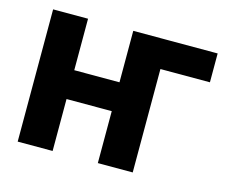

<svg xmlns="http://www.w3.org/2000/svg" viewBox="-82 -648 885 756"><g transform="rotate(15 360.5 -269.5)"><path d="M717.4 -539.1V-421.5H507.4L508.6 -539.1ZM421.7 -329.3V-211.7H140.2V-329.3ZM189.1 -539.1V0H46.7V-539.1ZM515.6 -539.1V0H373.4V-539.1Z"/></g></svg>

Font: Inter Display V
Style: Regular
Weight: 400
Designer: Rasmus Andersson
Foundry: rsms
Version: Version 3.015;git-src